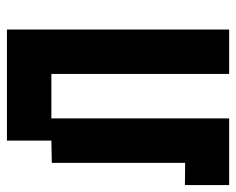

<svg xmlns="http://www.w3.org/2000/svg" viewBox="-82 -708 665 540"><g transform="rotate(-90 250.0 -437.5)"><path d="M187.5 -625H312.5V-125H437.5V-750H125V-625L62.5 -623.8V-248.8L0 -249.4V-125H187.5Z"/></g></svg>

Font: Amiga Topaz Unicode Rus
Style: Regular
Weight: 400
Designer: dMG of Trueschool and Divine Stylers
Foundry: dMG of Trueschool and Divine Stylers
Version: Version 1.1